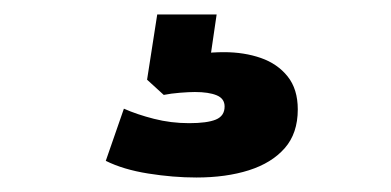

<svg xmlns="http://www.w3.org/2000/svg" viewBox="-20 -40 540 265"><path d="M251 205Q219 205 184.5 199.5Q150 194 126 182L151 110Q169 118 192.5 124Q216 130 241 130Q266 130 278 125Q290 120 290 107Q290 96 279 91.5Q268 87 249 87Q241 87 228.5 88Q216 89 206 91L183 70L197 -20H279L267 62L229 41Q240 36 257 34Q274 32 289 32Q317 32 340 40Q363 48 377 65.5Q391 83 391 111Q391 144 373 164.5Q355 185 323.5 195Q292 205 251 205Z"/></svg>

Font: Nunito Sans 9pt Black
Style: Regular
Weight: 900
Version: Version 3.101;gftools[0.9.27]